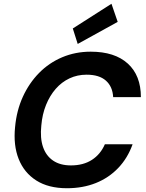

<svg xmlns="http://www.w3.org/2000/svg" viewBox="-20 -986 776 1018"><path d="M335 12Q237 12 172.5 -29Q108 -70 79 -143Q50 -216 60 -313Q68 -400 101 -472.5Q134 -545 187 -599Q240 -653 310 -682.5Q380 -712 461 -712Q588 -712 657.5 -649Q727 -586 727 -471H580Q577 -527 541.5 -558.5Q506 -590 439 -590Q390 -590 348.5 -570.5Q307 -551 275.5 -515Q244 -479 224 -429.5Q204 -380 199 -320Q192 -254 208 -207Q224 -160 261.5 -134.5Q299 -109 356 -109Q422 -109 467.5 -138.5Q513 -168 536 -221H683Q657 -148 607 -95.5Q557 -43 488 -15.5Q419 12 335 12ZM392 -753 366 -835 571 -966 604 -870Z"/></svg>

Font: DM Sans 12pt
Style: Bold Italic
Weight: 700
Italic angle: -10°
Version: Version 4.004;gftools[0.9.30]